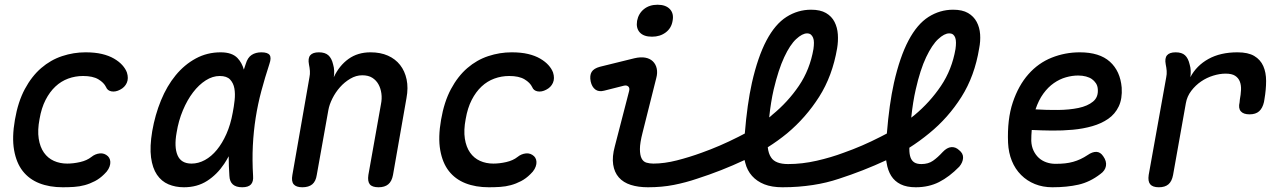

<svg xmlns="http://www.w3.org/2000/svg" viewBox="-20 -781 5440 811"><path d="M43 -275Q56 -351 85 -405Q114 -459 154 -493.5Q194 -528 242.5 -544Q291 -560 341 -560Q381 -560 410.5 -553Q440 -546 461.5 -533.5Q483 -521 496.5 -506Q510 -491 516 -475Q524 -450 515.5 -431Q507 -412 487 -402Q468 -392 451 -395Q434 -398 428 -413Q419 -432 395.5 -446Q372 -460 331 -460Q298 -460 268 -449Q238 -438 214 -415.5Q190 -393 172.5 -359Q155 -325 147 -278Q138 -231 143.5 -195.5Q149 -160 165.5 -136.5Q182 -113 207.5 -101.5Q233 -90 264 -90Q290 -90 318.5 -96.5Q347 -103 366 -118Q382 -131 401.5 -133Q421 -135 436 -121Q442 -115 444.5 -106.5Q447 -98 445.5 -88Q444 -78 438 -67Q432 -56 420 -45Q402 -27 381 -16Q360 -5 338 1Q316 7 292.5 8.5Q269 10 245 10Q189 10 146 -7Q103 -24 76 -58.5Q49 -93 39.5 -147Q30 -201 43 -275Z M757 10Q721 10 691.5 -2.5Q662 -15 643 -43Q624 -71 618 -116Q612 -161 623 -227Q635 -296 660 -357Q685 -418 722 -463Q759 -508 807 -534Q855 -560 912 -560Q960 -560 983 -536Q1002 -516 1010 -487L1018 -511Q1026 -538 1043 -549Q1060 -560 1084 -560Q1111 -560 1119 -548.5Q1127 -537 1118 -511Q1099 -453 1084 -397Q1069 -341 1060 -283.5Q1051 -226 1048 -165.5Q1045 -105 1049 -38Q1051 -14 1040 -2Q1029 10 1003 10Q977 10 963.5 -2Q950 -14 949 -38Q946 -81 946 -121Q937 -104 927 -89Q897 -44 855 -17Q813 10 757 10ZM789 -90Q818 -90 845.5 -105Q873 -120 896 -148Q919 -176 936.5 -215.5Q954 -255 963 -305Q968 -330 971 -357.5Q974 -385 970 -407.5Q966 -430 952 -445Q938 -460 908 -460Q878 -460 849 -441.5Q820 -423 795.5 -391Q771 -359 752.5 -315Q734 -271 726 -221Q715 -160 730 -125Q745 -90 789 -90Z M1327 -560Q1353 -560 1367 -547.5Q1381 -535 1387 -509Q1391 -496 1391.5 -482Q1392 -468 1390 -455Q1413 -504 1452 -532Q1491 -560 1545 -560Q1587 -560 1618.5 -546Q1650 -532 1670 -506.5Q1690 -481 1697.5 -445.5Q1705 -410 1697 -367L1640 -42Q1635 -15 1620 -2.5Q1605 10 1579 10Q1552 10 1542 -2.5Q1532 -15 1536 -42L1589 -340Q1594 -364 1591 -386Q1588 -408 1578.5 -425Q1569 -442 1552.5 -452.5Q1536 -463 1510 -463Q1484 -463 1459.5 -448.5Q1435 -434 1416 -412.5Q1397 -391 1384 -365Q1371 -339 1367 -316L1318 -42Q1314 -15 1299 -2.5Q1284 10 1257 10Q1231 10 1220.5 -2.5Q1210 -15 1215 -42L1287 -454Q1290 -468 1289 -481.5Q1288 -495 1285 -509Q1280 -535 1290.5 -547.5Q1301 -560 1327 -560Z M1843 -275Q1856 -351 1885 -405Q1914 -459 1954 -493.5Q1994 -528 2042.5 -544Q2091 -560 2141 -560Q2181 -560 2210.5 -553Q2240 -546 2261.5 -533.5Q2283 -521 2296.5 -506Q2310 -491 2316 -475Q2324 -450 2315.5 -431Q2307 -412 2287 -402Q2268 -392 2251 -395Q2234 -398 2228 -413Q2219 -432 2195.5 -446Q2172 -460 2131 -460Q2098 -460 2068 -449Q2038 -438 2014 -415.5Q1990 -393 1972.5 -359Q1955 -325 1947 -278Q1938 -231 1943.5 -195.5Q1949 -160 1965.5 -136.5Q1982 -113 2007.5 -101.5Q2033 -90 2064 -90Q2090 -90 2118.5 -96.5Q2147 -103 2166 -118Q2182 -131 2201.5 -133Q2221 -135 2236 -121Q2242 -115 2244.5 -106.5Q2247 -98 2245.5 -88Q2244 -78 2238 -67Q2232 -56 2220 -45Q2202 -27 2181 -16Q2160 -5 2138 1Q2116 7 2092.5 8.5Q2069 10 2045 10Q1989 10 1946 -7Q1903 -24 1876 -58.5Q1849 -93 1839.5 -147Q1830 -201 1843 -275Z M2637 -395Q2641 -409 2634 -415.5Q2627 -422 2615 -419L2532 -398Q2509 -392 2494.5 -403Q2480 -414 2475 -437Q2470 -462 2479 -477Q2488 -492 2514 -499L2660 -535Q2686 -541 2705.5 -537.5Q2725 -534 2737.5 -522Q2750 -510 2754 -491.5Q2758 -473 2752 -451L2694 -220Q2683 -177 2683 -151.5Q2683 -126 2690 -112Q2697 -98 2710.5 -94Q2724 -90 2740 -90Q2786 -90 2839 -103.5Q2892 -117 2944 -136Q3020 -163 3099 -203Q3112 -210 3126 -217Q3136 -341 3156 -431Q3181 -541 3217.5 -610Q3254 -679 3302 -709.5Q3350 -740 3406 -740Q3445 -740 3469 -726Q3493 -712 3505 -688.5Q3517 -665 3519 -636Q3521 -607 3516 -577Q3496 -460 3440 -372Q3384 -284 3305 -218Q3266 -186 3223 -159Q3226 -132 3237 -116Q3255 -88 3309 -88Q3368 -88 3429.5 -102Q3491 -116 3544 -136Q3621 -163 3699 -203Q3713 -210 3726 -217Q3736 -341 3756 -431Q3781 -541 3817.5 -610Q3854 -679 3902 -709.5Q3950 -740 4006 -740Q4045 -740 4069 -726Q4093 -712 4105.5 -688.5Q4118 -665 4120 -636Q4122 -607 4116 -577Q4097 -460 4041 -371.5Q3985 -283 3905 -218Q3865 -185 3821 -157V-151Q3821 -130 3826 -116Q3831 -102 3842 -95Q3853 -88 3872 -88Q3901 -88 3921 -102Q3941 -116 3962 -139Q3980 -158 3998 -159.5Q4016 -161 4031 -147Q4049 -133 4048 -114Q4047 -95 4032 -77Q3990 -34 3946.5 -12Q3903 10 3848 10Q3810 10 3784.5 -2.5Q3759 -15 3744.5 -38Q3730 -61 3725 -93Q3724 -98 3723 -104Q3626 -59 3524 -26Q3497 -17 3470 -10.5Q3443 -4 3413.5 0.5Q3384 5 3352.5 7.5Q3321 10 3285 10Q3240 10 3208.5 -2.5Q3177 -15 3156.5 -38Q3136 -61 3128 -93Q3127 -99 3125 -105Q3027 -59 2924 -26Q2877 -10 2826.5 0Q2776 10 2717 10Q2676 10 2644.5 0Q2613 -10 2594 -31.5Q2575 -53 2570 -86Q2565 -119 2577 -163ZM3829 -284Q3836 -290 3843 -295Q3908 -349 3954.5 -418Q4001 -487 4016 -574Q4018 -588 4018 -600.5Q4018 -613 4015 -621.5Q4012 -630 4006 -635Q4000 -640 3989 -640Q3969 -640 3943 -616Q3917 -592 3892 -539.5Q3867 -487 3848 -403Q3836 -351 3829 -284ZM3229 -285Q3236 -290 3242 -296Q3308 -350 3354.5 -418.5Q3401 -487 3416 -574Q3418 -588 3418 -600.5Q3418 -613 3414.5 -621.5Q3411 -630 3405 -635Q3399 -640 3389 -640Q3369 -640 3343 -616Q3317 -592 3292.5 -539.5Q3268 -487 3248 -403Q3236 -351 3229 -285ZM2734 -626Q2699 -626 2682.5 -644Q2666 -662 2671 -693Q2677 -724 2700 -742.5Q2723 -761 2757.5 -761Q2792 -761 2809.5 -742.5Q2827 -724 2821 -693Q2816 -662 2792 -644Q2768 -626 2734 -626Z M4640 -121Q4655 -100 4651.5 -80Q4648 -60 4628 -46Q4584 -12 4535.5 -1Q4487 10 4425 10Q4385 10 4351.5 -3.5Q4318 -17 4293 -42Q4268 -67 4254 -101.5Q4240 -136 4238 -178Q4234 -277 4258 -348.5Q4282 -420 4324 -467.5Q4366 -515 4422.5 -537.5Q4479 -560 4541 -560Q4624 -560 4668 -520.5Q4712 -481 4718 -411Q4721 -364 4705.5 -331.5Q4690 -299 4661 -279Q4632 -259 4593.5 -248Q4555 -237 4511.5 -233Q4468 -229 4423.5 -229.5Q4379 -230 4338 -232Q4337 -221 4336.5 -209.5Q4336 -198 4336 -186Q4337 -163 4345.5 -145Q4354 -127 4367.5 -114.5Q4381 -102 4399.5 -95.5Q4418 -89 4438 -89Q4461 -89 4479 -91Q4497 -93 4513 -97.5Q4529 -102 4544 -109Q4559 -116 4574 -126Q4594 -140 4611 -139.5Q4628 -139 4640 -121ZM4354 -319Q4401 -316 4449 -316.5Q4497 -317 4535.5 -325Q4574 -333 4597 -352Q4620 -371 4617 -405Q4616 -419 4609 -429.5Q4602 -440 4592 -447Q4582 -454 4567 -458Q4552 -462 4534 -462Q4509 -462 4482.5 -454.5Q4456 -447 4431.5 -430Q4407 -413 4387 -385.5Q4367 -358 4354 -319Z M4875 10Q4849 10 4838.5 -2.5Q4828 -15 4832 -42L4906 -454Q4909 -468 4908 -481.5Q4907 -495 4904 -509Q4899 -535 4909.5 -547.5Q4920 -560 4946 -560Q4972 -560 4985.5 -547.5Q4999 -535 5005 -509Q5009 -496 5009.5 -482Q5010 -468 5008 -455Q5034 -504 5084.5 -532Q5135 -560 5207 -560Q5252 -560 5278 -544.5Q5304 -529 5316 -502Q5328 -475 5328 -439Q5328 -403 5321 -362L5319 -350Q5313 -324 5298.5 -311Q5284 -298 5258 -298Q5232 -298 5221 -311Q5210 -324 5216 -349L5217 -360Q5221 -381 5222 -401Q5223 -421 5217 -436.5Q5211 -452 5197 -461Q5183 -470 5157 -470Q5132 -470 5104.5 -461.5Q5077 -453 5053.5 -437Q5030 -421 5012 -397.5Q4994 -374 4989 -345L4935 -42Q4930 -15 4915.5 -2.5Q4901 10 4875 10Z"/></svg>

Font: Maple Mono Medium
Style: Italic
Weight: 500
Italic angle: -10°
Monospace: yes
Designer: subframe7536
Version: Version 7.000